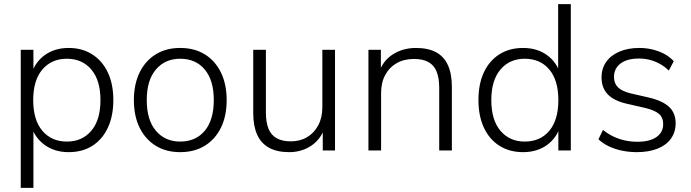

<svg xmlns="http://www.w3.org/2000/svg" viewBox="-20 -725 3328 925"><path d="M80 180V-485H141V-364H130Q147 -424 195 -459Q243 -494 311 -494Q376 -494 424.5 -463Q473 -432 499.5 -376Q526 -320 526 -243Q526 -166 499.5 -109.5Q473 -53 425 -22.5Q377 8 311 8Q243 8 195 -27Q147 -62 130 -120H141V180ZM302 -43Q376 -43 420 -95Q464 -147 464 -243Q464 -338 420 -390Q376 -442 302 -442Q228 -442 184 -390Q140 -338 140 -243Q140 -147 184 -95Q228 -43 302 -43Z M848 8Q780 8 730 -23Q680 -54 652.5 -110Q625 -166 625 -243Q625 -319 652.5 -375.5Q680 -432 730 -463Q780 -494 848 -494Q917 -494 967 -463Q1017 -432 1044.5 -375.5Q1072 -319 1072 -243Q1072 -166 1044.5 -110Q1017 -54 967 -23Q917 8 848 8ZM848 -43Q923 -43 966.5 -95Q1010 -147 1010 -243Q1010 -338 966.5 -390Q923 -442 848 -442Q775 -442 731 -390Q687 -338 687 -243Q687 -147 731 -95Q775 -43 848 -43Z M1373 8Q1315 8 1276.5 -13Q1238 -34 1219 -76Q1200 -118 1200 -180V-485H1261V-183Q1261 -136 1273.5 -105Q1286 -74 1313 -59Q1340 -44 1381 -44Q1426 -44 1460 -64.5Q1494 -85 1513.5 -122Q1533 -159 1533 -209V-485H1594V0H1535V-117H1547Q1528 -56 1481 -24Q1434 8 1373 8Z M1755 0V-485H1815V-372H1804Q1824 -432 1872.5 -463Q1921 -494 1984 -494Q2042 -494 2080.5 -473.5Q2119 -453 2138 -411Q2157 -369 2157 -306V0H2096V-301Q2096 -349 2083.5 -380Q2071 -411 2044 -426Q2017 -441 1975 -441Q1927 -441 1891.5 -421Q1856 -401 1836 -364Q1816 -327 1816 -277V0Z M2500 8Q2435 8 2386.5 -22.5Q2338 -53 2311.5 -109.5Q2285 -166 2285 -243Q2285 -320 2311 -376Q2337 -432 2385.5 -463Q2434 -494 2500 -494Q2568 -494 2616 -459Q2664 -424 2680 -365H2669V-705H2730V0H2670V-121H2680Q2664 -62 2616 -27Q2568 8 2500 8ZM2508 -43Q2583 -43 2626.5 -95Q2670 -147 2670 -243Q2670 -338 2626.5 -390Q2583 -442 2508 -442Q2435 -442 2391 -390Q2347 -338 2347 -243Q2347 -147 2391 -95Q2435 -43 2508 -43Z M3048 8Q3012 8 2977.5 1Q2943 -6 2913.5 -20Q2884 -34 2863 -54L2885 -99Q2910 -79 2937 -66.5Q2964 -54 2992.5 -48Q3021 -42 3050 -42Q3111 -42 3143 -65Q3175 -88 3175 -127Q3175 -159 3154.5 -176.5Q3134 -194 3088 -205L3001 -225Q2938 -239 2908 -270.5Q2878 -302 2878 -352Q2878 -395 2900.5 -427Q2923 -459 2964.5 -476.5Q3006 -494 3060 -494Q3093 -494 3124 -486.5Q3155 -479 3181 -465Q3207 -451 3226 -430L3202 -385Q3183 -404 3159.5 -417Q3136 -430 3111 -436.5Q3086 -443 3059 -443Q3001 -443 2969.5 -419Q2938 -395 2938 -354Q2938 -323 2957.5 -304Q2977 -285 3019 -275L3106 -255Q3171 -240 3203 -210.5Q3235 -181 3235 -131Q3235 -88 3212 -56.5Q3189 -25 3147 -8.5Q3105 8 3048 8Z"/></svg>

Font: Nunito Sans 12pt Light
Style: Regular
Weight: 300
Designer: Vernon Adams
Foundry: Vernon Adams
Version: Version 3.101;gftools[0.9.27]